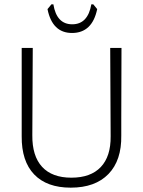

<svg xmlns="http://www.w3.org/2000/svg" viewBox="-20 -860 659 885"><path d="M410 -840 428 -818Q405 -708 312 -708Q221 -708 199 -818L217 -840H226Q241 -748 313 -748Q385 -748 401 -840ZM540 -639 539 -313V-236Q541 -121 480 -58Q419 5 306 5Q196 5 137.5 -56Q79 -117 80 -232V-639H131L129 -237Q128 -141 174 -91Q220 -41 309 -41Q398 -41 444.5 -90Q491 -139 490 -232L488 -639Z"/></svg>

Font: Alegreya Sans Light
Style: Regular
Weight: 300
Designer: Juan Pablo del Peral
Foundry: Huerta Tipografica
Version: Version 2.007